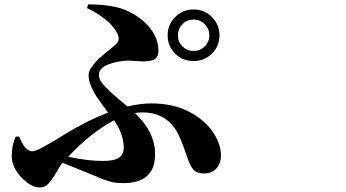

<svg xmlns="http://www.w3.org/2000/svg" viewBox="-20 -793 1540 854"><path d="M890.6 -685.5Q870.1 -706.1 840.8 -706.1Q811.5 -706.1 791.5 -685.5Q771.5 -665 771.5 -635.7Q771.5 -606.4 791.5 -586.4Q811.5 -566.4 840.8 -566.4Q870.1 -566.4 890.6 -586.4Q911.1 -606.4 911.1 -635.7Q911.1 -665 890.6 -685.5ZM922.9 -554.7Q889.6 -521.5 840.8 -521.5Q792 -521.5 758.8 -554.7Q725.6 -587.9 725.6 -635.7Q725.6 -683.6 759.3 -717.3Q793 -751 840.8 -751Q888.7 -751 922.4 -717.3Q956.1 -683.6 956.1 -635.7Q956.1 -587.9 922.9 -554.7ZM530.3 -135.7Q530.3 -196.3 487.3 -257.8Q384.8 -204.1 283.2 -95.7Q371.1 -77.1 436.5 -77.1Q489.3 -77.1 509.8 -92.3Q530.3 -107.4 530.3 -135.7ZM367.2 -756.8 372.1 -773.4Q482.4 -773.4 543 -746.1Q606.4 -717.8 645.5 -670.4Q684.6 -623 684.6 -567.4Q684.6 -548.8 676.3 -537.6Q668 -526.4 651.9 -523.4Q635.7 -520.5 622.1 -520Q608.4 -519.5 586.4 -521.5Q564.5 -523.4 554.7 -523.4Q507.8 -523.4 463.9 -507.3Q419.9 -491.2 419.9 -460Q419.9 -448.2 426.3 -435.5Q432.6 -422.9 449.2 -406.2Q465.8 -389.6 476.1 -379.9Q486.3 -370.1 513.2 -347.7Q540 -325.2 546.9 -319.3Q603.5 -333 653.3 -333Q744.1 -333 812 -300.3Q879.9 -267.6 918.9 -216.8Q962.9 -159.2 962.9 -99.6Q962.9 -68.4 943.4 -44.9Q923.8 -21.5 886.7 -21.5Q855.5 -21.5 839.8 -39.1Q824.2 -56.6 809.6 -102.5Q781.2 -188.5 757.8 -221.7Q708 -293 614.3 -293Q597.7 -293 580.1 -290Q669.9 -206.1 669.9 -106.4Q669.9 21.5 527.3 21.5Q517.6 21.5 507.3 20.5Q497.1 19.5 490.2 19Q483.4 18.6 472.2 15.1Q460.9 11.7 456.5 10.7Q452.1 9.8 438.5 4.4Q424.8 -1 421.9 -2.4Q418.9 -3.9 401.9 -10.7Q384.8 -17.6 380.9 -19.5Q272.5 -63.5 257.8 -69.3Q249 -58.6 231 -26.9Q212.9 4.9 196.3 22.9Q179.7 41 159.2 41Q117.2 41 74.7 -4.4Q32.2 -49.8 32.2 -98.6Q32.2 -147.5 49.8 -185.5H65.4Q90.8 -120.1 124 -120.1Q148.4 -120.1 267.6 -195.3Q365.2 -255.9 460.9 -292Q427.7 -336.9 413.1 -357.9Q398.4 -378.9 386.2 -406.7Q374 -434.6 374 -460Q374 -475.6 388.7 -496.1Q403.3 -516.6 417.5 -529.8Q431.6 -543 459 -565.4Q486.3 -587.9 493.2 -593.8Q514.6 -612.3 504.9 -636.7Q491.2 -670.9 453.6 -702.6Q416 -734.4 367.2 -756.8Z"/></svg>

Font: Bpmf Zihi Serif Heavy
Style: Heavy
Weight: 900
Foundry: But Ko
Version: Version 1.320